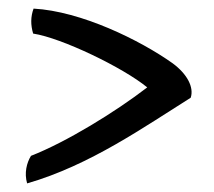

<svg xmlns="http://www.w3.org/2000/svg" viewBox="-20 -472 496 446"><path d="M423 -245C316 -178 189 -88 43 -46C36 -70 42 -94 52 -110C134 -142 248 -212 322 -269C266 -315 123 -384 57 -394C51 -414 51 -433 58 -452C168 -446 305 -379 381 -325C415 -300 431 -269 423 -245Z"/></svg>

Font: Snowfall
Style: Rev
Weight: 400
Designer: Jasper
Foundry: Cannot Into Space Fonts
Version: Version 0.9